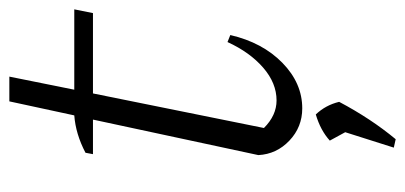

<svg xmlns="http://www.w3.org/2000/svg" viewBox="-248 -411 867 411"><g transform="rotate(-90 185.5 -205.5)"><path d="M159 8Q119 8 90 -19.5Q61 -47 59 -86L135 -440H61L64 -456Q104 -477 144 -480L174 -619H227L199 -480H371L363 -440H191L117 -74Q144 -47 176 -47Q213 -47 246 -75.5Q279 -104 301 -152L316 -146Q300 -77 256.5 -34.5Q213 8 159 8ZM75 204 108 100 90 67Q112 47 146 37Q166 58 173 87Q137 155 93 208Z"/></g></svg>

Font: Piazzolla Light
Style: Italic
Weight: 300
Italic angle: -11.3°
Designer: Juan Pablo del Peral
Foundry: Huerta Tipografica
Version: Version 1.330